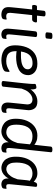

<svg xmlns="http://www.w3.org/2000/svg" viewBox="1007 -1800 798 2853"><g transform="rotate(90 1406.5 -373.0)"><path d="M185 -650Q206 -650 214.5 -644.5Q223 -639 223 -628L212 -523H297Q306 -523 309.5 -518.5Q313 -514 313 -504Q313 -502 309.5 -489Q306 -476 296.5 -463.5Q287 -451 268 -451H204Q204 -451 201.5 -428.5Q199 -406 195 -370.5Q191 -335 187 -294.5Q183 -254 179 -216.5Q175 -179 172.5 -153.5Q170 -128 170 -123Q170 -88 184 -77Q198 -66 218 -66Q241 -66 249.5 -69.5Q258 -73 263 -73Q270 -73 270 -64Q270 -63 269 -51.5Q268 -40 265 -27Q260 -8 239.5 -1Q219 6 197 6Q174 6 148 -1.5Q122 -9 103.5 -32.5Q85 -56 85 -104Q85 -112 87.5 -140Q90 -168 94 -207Q98 -246 102.5 -288.5Q107 -331 111 -368Q115 -405 117.5 -428Q120 -451 120 -451H70Q60 -451 56.5 -458.5Q53 -466 53 -478Q53 -484 54.5 -494.5Q56 -505 61 -514Q66 -523 78 -523H128L140 -628Q143 -650 181 -650Z M492 -525Q513 -525 521.5 -519.5Q530 -514 530 -503Q530 -503 527 -476.5Q524 -450 519.5 -407.5Q515 -365 510 -316.5Q505 -268 500.5 -223Q496 -178 493 -146Q490 -114 490 -107Q490 -76 501.5 -71Q513 -66 525 -66Q534 -66 541 -68.5Q548 -71 552 -71Q558 -71 558 -64Q558 -63 557.5 -53.5Q557 -44 554 -27Q550 -8 529 -1Q508 6 494 6Q452 6 428.5 -17Q405 -40 405 -89Q405 -99 408 -133Q411 -167 415.5 -214Q420 -261 425 -311.5Q430 -362 434.5 -405.5Q439 -449 442.5 -476Q446 -503 446 -503Q449 -525 488 -525ZM520 -752Q541 -752 549.5 -747Q558 -742 558 -730L552 -671Q552 -661 543.5 -655Q535 -649 514 -649H502Q482 -649 471 -653.5Q460 -658 460 -671L466 -730Q469 -752 508 -752Z M928 -529Q975 -529 1007.5 -515.5Q1040 -502 1059.5 -481.5Q1079 -461 1087.5 -438Q1096 -415 1096 -396Q1096 -344 1073.5 -308.5Q1051 -273 1012 -252Q973 -231 925 -222Q877 -213 826 -213Q790 -213 764.5 -216.5Q739 -220 723 -224L740 -259V-210Q740 -154 758 -123Q776 -92 809 -79Q842 -66 886 -66Q931 -66 963 -78Q995 -90 1014.5 -102.5Q1034 -115 1041 -115Q1044 -115 1046 -113.5Q1048 -112 1048 -103Q1048 -102 1047.5 -95Q1047 -88 1046 -78Q1045 -68 1043 -58Q1040 -40 1020.5 -28Q1001 -16 974 -8.5Q947 -1 921 2.5Q895 6 879 6Q842 6 802.5 -1.5Q763 -9 729 -30.5Q695 -52 674 -93Q653 -134 653 -201Q653 -290 681 -365Q709 -440 769.5 -484.5Q830 -529 928 -529ZM919 -457Q861 -457 825 -433.5Q789 -410 770 -371Q751 -332 745 -285H816Q825 -285 847 -286Q869 -287 896.5 -291.5Q924 -296 949.5 -307Q975 -318 992 -337.5Q1009 -357 1009 -388Q1009 -416 985.5 -436.5Q962 -457 919 -457Z M1485 -529Q1558 -529 1587.5 -491.5Q1617 -454 1617 -399Q1617 -394 1614 -365Q1611 -336 1606.5 -295.5Q1602 -255 1598 -214Q1594 -173 1591 -143Q1588 -113 1588 -107Q1588 -76 1600 -71Q1612 -66 1624 -66Q1633 -66 1639.5 -68.5Q1646 -71 1651 -71Q1657 -71 1657 -64Q1657 -63 1656.5 -53.5Q1656 -44 1653 -27Q1649 -8 1627.5 -1Q1606 6 1593 6Q1550 6 1526.5 -17.5Q1503 -41 1503 -92Q1503 -102 1506 -132Q1509 -162 1513 -201.5Q1517 -241 1521 -279.5Q1525 -318 1528 -345.5Q1531 -373 1531 -379Q1531 -417 1512 -436.5Q1493 -456 1455 -456Q1433 -456 1404 -442.5Q1375 -429 1346.5 -394.5Q1318 -360 1296 -295Q1291 -247 1286 -198Q1281 -149 1276.5 -109Q1272 -69 1269.5 -44.5Q1267 -20 1267 -20Q1264 2 1225 2H1221Q1201 2 1192 -4Q1183 -10 1183 -19Q1183 -19 1186 -47.5Q1189 -76 1194 -122Q1199 -168 1205 -220.5Q1211 -273 1216 -323Q1221 -373 1224 -409Q1227 -445 1227 -457Q1227 -475 1226.5 -480.5Q1226 -486 1226 -491Q1226 -502 1238.5 -507Q1251 -512 1264.5 -513Q1278 -514 1282 -514Q1297 -514 1302.5 -493.5Q1308 -473 1308 -447Q1308 -427 1306 -407.5Q1304 -388 1301 -377L1288 -399Q1317 -447 1349.5 -475.5Q1382 -504 1416.5 -516.5Q1451 -529 1485 -529Z M2204 -752Q2225 -752 2233.5 -746.5Q2242 -741 2242 -730Q2242 -730 2238.5 -698Q2235 -666 2229.5 -612.5Q2224 -559 2217 -494.5Q2210 -430 2203 -364.5Q2196 -299 2190.5 -243Q2185 -187 2181.5 -150Q2178 -113 2178 -107Q2178 -76 2190 -71Q2202 -66 2214 -66Q2223 -66 2230 -68.5Q2237 -71 2241 -71Q2247 -71 2247 -64Q2247 -63 2246.5 -53.5Q2246 -44 2243 -27Q2239 -8 2218 -1Q2197 6 2183 6Q2140 6 2116.5 -17.5Q2093 -41 2093 -92V-141L2108 -134Q2077 -58 2030 -26Q1983 6 1932 6Q1905 6 1872.5 -3.5Q1840 -13 1810.5 -36.5Q1781 -60 1762.5 -102.5Q1744 -145 1744 -210Q1744 -303 1775 -375Q1806 -447 1862.5 -488Q1919 -529 1995 -529Q2047 -529 2079.5 -514.5Q2112 -500 2131 -484Q2139 -554 2145 -610Q2151 -666 2154.5 -698Q2158 -730 2158 -730Q2161 -752 2200 -752ZM2007 -456Q1955 -456 1921 -435.5Q1887 -415 1867.5 -381Q1848 -347 1840 -304Q1832 -261 1832 -216Q1832 -130 1863.5 -98.5Q1895 -67 1951 -67Q1973 -67 2001 -81.5Q2029 -96 2056.5 -132Q2084 -168 2105 -234L2124 -418Q2109 -430 2081 -443Q2053 -456 2007 -456Z M2553 -529Q2600 -529 2632 -510Q2664 -491 2680 -475Q2685 -490 2690 -501Q2695 -512 2703 -518.5Q2711 -525 2725 -525H2731Q2746 -525 2751 -519.5Q2756 -514 2756 -504Q2756 -504 2753 -477Q2750 -450 2745.5 -407.5Q2741 -365 2736 -316Q2731 -267 2726.5 -221.5Q2722 -176 2719 -145Q2716 -114 2716 -107Q2716 -76 2728 -71Q2740 -66 2752 -66Q2761 -66 2767.5 -68.5Q2774 -71 2779 -71Q2785 -71 2785 -64Q2785 -63 2784.5 -53.5Q2784 -44 2781 -27Q2777 -8 2755.5 -1Q2734 6 2721 6Q2678 6 2654.5 -17.5Q2631 -41 2631 -92V-141L2646 -135Q2626 -84 2598 -53Q2570 -22 2539 -8Q2508 6 2475 6Q2451 6 2422 -3.5Q2393 -13 2367 -36.5Q2341 -60 2324.5 -102.5Q2308 -145 2308 -210Q2308 -303 2338 -375Q2368 -447 2423 -488Q2478 -529 2553 -529ZM2561 -456Q2511 -456 2478.5 -435.5Q2446 -415 2428 -381Q2410 -347 2402.5 -304Q2395 -261 2395 -216Q2395 -159 2408.5 -126.5Q2422 -94 2444.5 -80.5Q2467 -67 2494 -67Q2516 -67 2543 -81.5Q2570 -96 2597 -133Q2624 -170 2644 -236Q2647 -269 2650 -299Q2653 -329 2655 -348Q2657 -367 2657 -367Q2658 -380 2660.5 -392.5Q2663 -405 2665 -417Q2651 -428 2624.5 -442Q2598 -456 2561 -456Z"/></g></svg>

Font: Asap VF Beta
Style: Italic
Weight: 400
Italic angle: -6°
Designer: Pablo Cosgaya
Foundry: Pablo Cosgaya
Version: Version 1.007